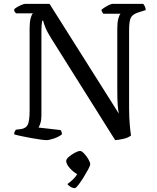

<svg xmlns="http://www.w3.org/2000/svg" viewBox="-20 -724 810 992"><path d="M219 0Q211 0 189 -3Q167 -6 140 -11Q113 -16 89 -21Q65 -26 53 -30Q53 -38 56 -44Q59 -50 62 -54L88 -57Q115 -61 124 -81Q133 -101 133 -153V-578Q133 -611 138.5 -630.5Q144 -650 150 -655H63Q60 -658 56.5 -662.5Q53 -667 53 -675Q57 -681 68.5 -687.5Q80 -694 92 -699Q104 -704 110 -704H236L594 -137Q590 -155 588 -183Q586 -211 586 -258V-576Q586 -609 591.5 -628.5Q597 -648 603 -653H514Q512 -656 509 -660Q506 -664 504 -673Q509 -678 520.5 -685.5Q532 -693 544 -698.5Q556 -704 561 -704H720Q725 -698 728.5 -690.5Q732 -683 733 -672L692 -659Q663 -649 655 -630.5Q647 -612 647 -567V-167Q647 -119 650.5 -79.5Q654 -40 657 -24Q642 -12 617 -6.5Q592 -1 575 0L247 -522Q224 -558 214 -583.5Q204 -609 203 -617H198Q197 -611 195.5 -597.5Q194 -584 194 -555V-127Q194 -104 188.5 -87Q183 -70 179 -65L293 -52Q295 -50 297.5 -44Q300 -38 300 -30Q284 -17 259 -8.5Q234 0 219 0ZM367 248Q355 248 344 241Q333 234 328 227Q341 218 355.5 204.5Q370 191 379 176Q360 166 341 145Q322 124 322 107Q322 98 336 86Q350 74 367 65Q384 56 394 56Q402 56 414.5 69Q427 82 436.5 98.5Q446 115 446 124Q446 132 435.5 151.5Q425 171 411 193.5Q397 216 384.5 232Q372 248 367 248Z"/></svg>

Font: Texturina Light
Style: Regular
Weight: 300
Designer: Guillermo Torres Carreño
Foundry: Omnibus-Type
Version: Version 1.002; ttfautohint (v1.8.3)